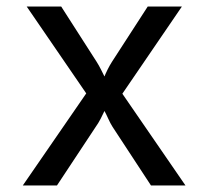

<svg xmlns="http://www.w3.org/2000/svg" viewBox="-20 -570 640 590"><path d="M50 0 245 -283 62 -550H168L277 -380Q284 -369 290.5 -356Q297 -343 301 -335Q304 -343 310.5 -356Q317 -369 324 -380L434 -550H539L356 -282L550 0H444L326 -180Q319 -191 312.5 -205.5Q306 -220 301 -229Q297 -220 289.5 -205.5Q282 -191 274 -180L155 0Z"/></svg>

Font: Liga JetBrainsMono Nerd Font
Style: Regular
Weight: 400
Designer: Philipp Nurullin, Konstantin Bulenkov
Foundry: JetBrains
Version: Version 2.225; ttfautohint (v1.8.3)